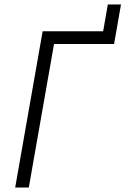

<svg xmlns="http://www.w3.org/2000/svg" viewBox="-20 -840 562 860"><path d="M48 0H109L222 -643H491L522 -820H463L442 -700H171Z"/></svg>

Font: Fixel Text 20240404 Light
Style: Italic
Weight: 300
Width: 4
Italic angle: -10°
Designer: AlfaBravo + MacPaw
Foundry: Kyrylo Tkachov, Marchela Mozhyna, Serhii Makarenko, Maria Weinstein, Zakhar Kryvoshyya
Version: Version 1.211;Glyphs 3.2 (3225)